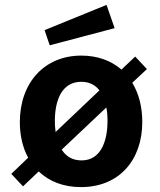

<svg xmlns="http://www.w3.org/2000/svg" viewBox="-20 -754 654 784"><path d="M448 -639 415 -734 162 -631 183 -569ZM580 -472 532 -523 476 -470C434 -506 379 -527 312 -527C162 -527 61 -417 61 -255C61 -200 73 -150 95 -110L26 -44L74 7L138 -54C181 -13 239 10 311 10C466 10 561 -100 561 -256C561 -317 547 -372 520 -416ZM204 -260C204 -342 231 -420 312 -420C345 -420 369 -407 386 -385L207 -215C205 -230 204 -245 204 -260ZM419 -260C419 -180 393 -99 313 -99C275 -99 249 -116 232 -143L414 -315C418 -298 419 -279 419 -260Z"/></svg>

Font: United Sans
Style: Bold
Weight: 700
Designer: Pablo Impallari, Rodrigo Fuenzalida (Modified by Dan O. Williams)
Version: Version 1.000;PS 001.000;hotconv 1.0.88;makeotf.lib2.5.64775